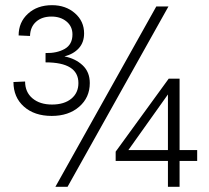

<svg xmlns="http://www.w3.org/2000/svg" viewBox="-20 -722 809 742"><path d="M32 -405 77 -407Q77 -366 105.5 -342Q134 -318 181 -318Q228 -318 255.5 -340.5Q283 -363 283 -401Q283 -481 156 -481V-517Q200 -516 230 -533Q260 -550 260 -589Q260 -620 237 -639Q214 -658 179 -658Q142 -658 119.5 -638Q97 -618 96 -583L52 -585Q52 -636 88 -669Q124 -702 181 -702Q234 -702 269.5 -671Q305 -640 305 -593Q305 -558 284.5 -535.5Q264 -513 229 -504Q271 -496 299 -470Q327 -444 327 -401Q327 -345 286 -309.5Q245 -274 180 -274Q113 -274 72.5 -310Q32 -346 32 -405ZM584 -697H631L241 0H194ZM629 -100H427V-136L632 -418H674V-142H742V-100H674V0H629ZM629 -142V-357L476 -142Z"/></svg>

Font: Hanken Grotesk Light
Style: Regular
Weight: 300
Designer: Alfredo Marco Pradil
Foundry: Hanken Design Co.
Version: Version 3.014